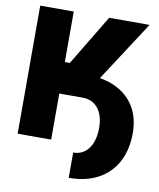

<svg xmlns="http://www.w3.org/2000/svg" viewBox="-98 -805 892 1074"><g transform="rotate(10 348.0 -267.5)"><path d="M271 -261.7V-391.6H364.7Q461.4 -392.1 531 -358.9Q600.6 -325.7 638.2 -263.9Q675.8 -202.1 676.3 -116.2Q676.3 -20 639.2 49.3Q602.1 118.7 532.7 156Q463.4 193.4 366.7 193.4V49.8Q420.4 49.8 452.1 8.8Q483.9 -32.2 485.8 -103.5Q487.3 -177.2 455.1 -219.5Q422.9 -261.7 364.7 -261.7ZM42.5 0V-727.5H232.9V-440.4H261.2L434.1 -727.5H663.6L360.8 -261.7H232.9V0Z"/></g></svg>

Font: Inter 24pt Black
Style: Regular
Weight: 900
Designer: Rasmus Andersson
Foundry: rsms
Version: Version 4.001;git-66647c0bb